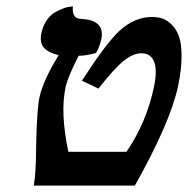

<svg xmlns="http://www.w3.org/2000/svg" viewBox="-20 -582 589 602"><path d="M103.5 -275.9Q114.7 -329.1 164.1 -409.2Q131.8 -416.5 117.7 -432.4Q103.5 -448.2 109.9 -479Q114.7 -501.5 126.5 -518.3Q138.2 -535.2 151.9 -543Q165.5 -550.8 178.5 -555.7Q191.4 -560.5 199.7 -561L208.5 -562Q205.1 -524.4 231.9 -522.9Q271 -521.5 287.6 -505.4Q304.2 -489.3 297.4 -458Q292.5 -435.5 281.2 -416Q251 -407.2 226.6 -407.2Q191.9 -339.4 185.5 -308.1Q168.5 -228.5 194.3 -106H376.5Q439 -196.8 462.9 -310.1Q473.6 -360.8 463.4 -387.9Q453.1 -415 423.3 -415Q397.9 -415 368.9 -392.1Q339.8 -369.1 288.6 -304.2L236.8 -329.1Q313 -446.8 354 -484.9Q401.9 -528.8 456.5 -528.8Q473.1 -528.8 487.8 -524.4Q502.4 -520 517.6 -505.6Q532.7 -491.2 541 -468.3Q549.3 -445.3 549.3 -404.8Q549.3 -364.3 538.1 -311Q513.7 -197.3 402.8 0H85.9Q92.8 -35.6 93.3 -124Q95.7 -238.3 103.5 -275.9Z"/></svg>

Font: Linux Libertine Slanted
Style: Semibold Slanted
Weight: 600
Designer: Philipp H. Poll
Foundry: Philipp H. Poll
Version: Version 5.1.1